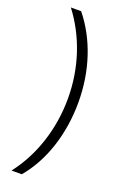

<svg xmlns="http://www.w3.org/2000/svg" viewBox="-167 -762 610 966"><g transform="rotate(20 138.5 -278.5)"><path d="M233 -279C233 -447 182 -600 89 -715H34C126 -594 177 -442 177 -279C177 -118 127 39 34 158H89C183 47 233 -111 233 -279Z"/></g></svg>

Font: Noto Sans SemiCondensed Light
Style: Regular
Weight: 300
Width: 4
Designer: Monotype Design Team
Foundry: Monotype Imaging Inc.
Version: Version 2.013